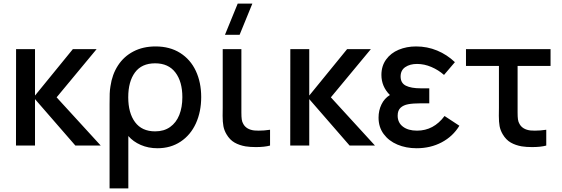

<svg xmlns="http://www.w3.org/2000/svg" viewBox="-20 -815 3146 1075"><path d="M69.5 0 70 -540H176V-280L388 -540H521L297 -270L544 0H402L176 -260V0Z M593.5 -233.5Q593.5 -269 594.2 -290.8Q595 -312.5 598.5 -332.5Q608 -398.5 640.8 -448.8Q673.5 -499 727.2 -527Q781 -555 851 -555Q931 -555 988.8 -518.5Q1046.5 -482 1076.5 -417.8Q1106.5 -353.5 1106.5 -271.5Q1106.5 -189.5 1076.8 -124.2Q1047 -59 991.2 -22Q935.5 15 861.5 15Q810.5 15 768 -3.5Q725.5 -22 698.5 -53.5V240H593.5ZM1001 -271Q1001 -358 962 -409.2Q923 -460.5 848.5 -460.5Q773.5 -460.5 735.8 -409.5Q698 -358.5 698 -270.5Q698 -182.5 736.2 -131Q774.5 -79.5 848.5 -79.5Q898 -79.5 932.2 -103.8Q966.5 -128 983.8 -171.2Q1001 -214.5 1001 -271Z M1321.5 -620H1239.5L1311 -795H1393ZM1248 -63.5Q1235 -85.5 1230.8 -108.8Q1226.5 -132 1226.5 -166.5L1227 -212.5V-540H1331.5V-217.5V-184.5Q1331.5 -161 1333.5 -146.5Q1335.5 -132 1342.5 -120.5Q1359.5 -90 1403.5 -84.5Q1419.5 -83.5 1428.5 -83.5Q1458.5 -83.5 1492 -88.5V0Q1461 8.5 1412.5 8.5Q1380 8.5 1355 4.5Q1320 -1.5 1293.2 -16.8Q1266.5 -32 1248 -63.5Z M1605 0 1605.5 -540H1711.5V-280L1923.5 -540H2056.5L1832.5 -270L2079.5 0H1937.5L1711.5 -260V0Z M2552 -111Q2516 -51.5 2453.2 -18.2Q2390.5 15 2312.5 15Q2253.5 15 2205 -5.5Q2156.5 -26 2128 -64.8Q2099.5 -103.5 2099.5 -156.5Q2099.5 -196.5 2115.8 -230.2Q2132 -264 2163 -283Q2115.5 -330.5 2115.5 -395.5Q2115.5 -445.5 2141.8 -481.8Q2168 -518 2212.2 -536.5Q2256.5 -555 2309.5 -555Q2372 -555 2427.5 -532Q2483 -509 2527 -467L2466 -395.5Q2435 -423 2395.2 -440Q2355.5 -457 2315 -457Q2275 -457 2249 -439.2Q2223 -421.5 2223 -386.5Q2223 -350 2252.5 -335.2Q2282 -320.5 2336 -320.5H2383.5V-236.5H2335.5Q2293 -236.5 2265.8 -231.5Q2238.5 -226.5 2222.5 -211.5Q2206.5 -196.5 2206.5 -167.5Q2206.5 -128.5 2235.8 -106Q2265 -83.5 2315 -83.5Q2408 -83.5 2469 -165.5Z M2794.5 -63.5Q2781.5 -85.5 2777.2 -108.8Q2773 -132 2773 -166.5L2773.5 -212.5V-446H2589V-540H3062.5V-446H2878V-217.5V-184.5Q2878 -161 2880 -146.5Q2882 -132 2889 -120.5Q2906 -90 2950 -84.5Q2966 -83.5 2975 -83.5Q3005 -83.5 3038.5 -88.5V0Q3007.5 8.5 2959 8.5Q2926.5 8.5 2901.5 4.5Q2866.5 -1.5 2839.8 -16.8Q2813 -32 2794.5 -63.5Z"/></svg>

Font: Manrope KiralyPet SmBd KiralyPet
Style: Regular
Weight: 600
Designer: Mikhail Sharanda
Foundry: Mikhail Sharanda
Version: Version 4.502